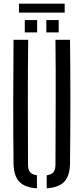

<svg xmlns="http://www.w3.org/2000/svg" viewBox="-20 -1016 454 1042"><path d="M53.5 -129Q51.5 -298.5 51.8 -464.8Q52 -631 53.5 -800H133Q131 -631 131.2 -461.5Q131.5 -292 132 -123Q132 -95.5 142.8 -82.2Q153.5 -69 180.5 -64.5V6Q113.5 1.5 84 -30.5Q54.5 -62.5 53.5 -129ZM233.5 6V-64.5Q260 -69 270.5 -82.2Q281 -95.5 281 -123Q281.5 -292 282.2 -461.5Q283 -631 281 -800H360Q362 -631 362 -464.8Q362 -298.5 360 -129Q359 -62.5 329.5 -30.5Q300 1.5 233.5 6ZM231.5 -840V-907H298.5V-840ZM114.5 -840V-907H181.5V-840ZM83 -996H331V-947.5H83Z"/></svg>

Font: Big Shoulders Stencil Text
Style: Regular
Weight: 400
Designer: Patric King
Foundry: XO Type Co
Version: Version 1.000